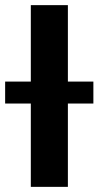

<svg xmlns="http://www.w3.org/2000/svg" viewBox="-63 -727 383 747"><path d="M201.1 0H56.9V-707H201.1ZM-43 -409.6H300.3V-324.2H-43Z"/></svg>

Font: Pretendard JP Variable
Style: Regular
Weight: 400
Designer: Base glyphs from Inter by Rasmus Andersson; Hangul glyphs from Noto Sans CJK(Source Han Sans) by Jang Soo-young and Kang
Foundry: Kil Hyung-jin
Version: Version 1.307;Glyphs 3.2 (3192)